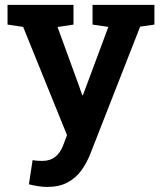

<svg xmlns="http://www.w3.org/2000/svg" viewBox="-20 -548 658 782"><path d="M171.4 213.4Q154.8 213.4 134.5 210.2Q114.3 207 97.7 202.6L112.8 104Q121.1 106 133.3 106.7Q145.5 107.4 152.8 107.4Q214.8 107.4 238.8 40L252.9 2.4L74.2 -438.5L10.7 -447.8V-528.3H279.3V-447.8L214.4 -438L301.8 -198.2L314.9 -160.6H317.9L421.4 -438.5L356.9 -447.8V-528.3H608.9V-447.8L550.8 -439.5L347.7 79.1Q333 116.2 310.8 146.7Q288.6 177.2 254.6 195.3Q220.7 213.4 171.4 213.4Z"/></svg>

Font: Roboto Slab SemiBold
Style: Regular
Weight: 600
Designer: Google
Version: Version 2.001; ttfautohint (v1.8.3)